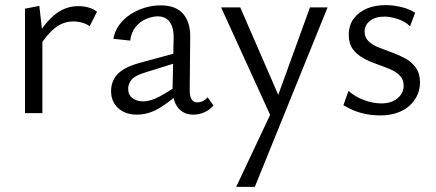

<svg xmlns="http://www.w3.org/2000/svg" viewBox="-20 -443 1706 752"><path d="M78 0V-409L134 -420L146 -315V0ZM134 -260 117 -285Q150 -348 192 -383.5Q234 -419 287 -419Q308 -419 327 -413.5Q346 -408 360 -397L331 -340Q320 -349 302.5 -354Q285 -359 267 -359Q228 -359 195.5 -333.5Q163 -308 134 -260Z M737 6Q699 6 677 -21.5Q655 -49 656 -101L660 -290Q661 -321 653.5 -340.5Q646 -360 632 -369.5Q618 -379 598 -379Q577 -379 553 -369Q529 -359 511.5 -338Q494 -317 490 -284L424 -291Q429 -320 446 -344Q463 -368 489 -385.5Q515 -403 546 -412.5Q577 -422 609 -422Q669 -422 697.5 -388.5Q726 -355 725 -298L723 -88Q723 -66 730.5 -54Q738 -42 752 -42Q763 -42 774 -47Q785 -52 793 -62L816 -30Q803 -14 782 -4Q761 6 737 6ZM516 6Q471 6 443 -19.5Q415 -45 415 -86Q415 -110 425 -131Q435 -152 459.5 -168.5Q484 -185 528 -197L694 -242L699 -206L545 -158Q507 -146 494.5 -130Q482 -114 482 -96Q482 -71 499 -58.5Q516 -46 540 -46Q570 -46 606 -65.5Q642 -85 686 -116L697 -92Q654 -51 609 -22.5Q564 6 516 6Z M1049 31 846 -414H921L1080 -48ZM1194 -414H1263L978 289H905L1053 -25Z M1470 9Q1440 9 1412.5 3.5Q1385 -2 1363 -11.5Q1341 -21 1325 -31L1345 -87Q1369 -65 1404.5 -51.5Q1440 -38 1473 -38Q1514 -38 1537.5 -58.5Q1561 -79 1561 -107Q1561 -132 1545.5 -147.5Q1530 -163 1505.5 -173Q1481 -183 1454 -192.5Q1427 -202 1402.5 -215.5Q1378 -229 1362 -250.5Q1346 -272 1346 -306Q1346 -345 1366 -371Q1386 -397 1418 -410Q1450 -423 1490 -423Q1520 -423 1551.5 -415.5Q1583 -408 1606 -393L1586 -340Q1567 -359 1538 -368.5Q1509 -378 1486 -378Q1449 -378 1428.5 -361Q1408 -344 1408 -319Q1408 -296 1424 -281Q1440 -266 1464.5 -256.5Q1489 -247 1516.5 -237Q1544 -227 1568.5 -213.5Q1593 -200 1609 -177.5Q1625 -155 1625 -120Q1625 -94 1614.5 -70.5Q1604 -47 1584 -29Q1564 -11 1535 -1Q1506 9 1470 9Z"/></svg>

Font: Ysabeau Office
Style: Regular
Weight: 400
Designer: Christian Thalmann (Catharsis Fonts)
Version: Version 2.001;gftools[0.9.30]; featfreeze: tnum,lnum,ss02